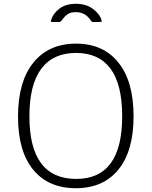

<svg xmlns="http://www.w3.org/2000/svg" viewBox="-20 -982 799 1012"><path d="M155 -87.5C208.3 -22.5 283.3 10 380 10C476 10 550.7 -22.7 604 -88C657.3 -153.3 684 -247 684 -369C684 -491.7 657.3 -586.2 604 -652.5C550.7 -718.8 476.3 -752 381 -752C285 -752 210 -718.7 156 -652C102 -585.3 75 -490.3 75 -367C75 -245.7 101.7 -152.5 155 -87.5ZM624 -369C624 -149 543.3 -39 382 -39C217.3 -39 135 -149 135 -369C135 -480.3 155.8 -563.8 197.5 -619.5C239.2 -675.2 300.3 -703 381 -703C461 -703 521.5 -675.3 562.5 -620C603.5 -564.7 624 -481 624 -369ZM470 -866H507C509.7 -866 511.8 -866.3 513.5 -867C515.2 -867.7 516 -869 516 -871C516 -873 515.7 -874.7 515 -876C509 -897.3 494 -917 470 -935C446 -953 416 -962 380 -962C344 -962 314.7 -953.2 292 -935.5C269.3 -917.8 255 -897.3 249 -874C247 -868.7 248.7 -866 254 -866H291C294.3 -866 296.8 -866.7 298.5 -868C300.2 -869.3 302 -871 304 -873C305.3 -874.3 308.5 -878.5 313.5 -885.5C318.5 -892.5 326.2 -899.7 336.5 -907C346.8 -914.3 361.3 -918 380 -918C414 -918 440.7 -902.7 460 -872C462.7 -868 466 -866 470 -866Z"/></svg>

Font: Libre Franklin ExtraLight
Style: Regular
Weight: 275
Designer: Pablo Impallari, Rodrigo Fuenzalida
Foundry: Impallari Type
Version: Version 1.002; ttfautohint (v1.5)